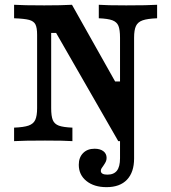

<svg xmlns="http://www.w3.org/2000/svg" viewBox="-20 -591 717 804"><path d="M214.9 -453.2H194.3V-138.2Q194.3 -104.6 201.1 -88.2Q207.9 -71.8 226.3 -64.9Q244.7 -58.1 283.2 -56.5V0Q251.7 -2.4 168.4 -2.4Q77.9 -2.4 39 0V-56.5Q79.7 -58.1 99.8 -65.2Q119.9 -72.3 127.6 -88.9Q135.4 -105.5 135.4 -138.2V-445.2Q135.4 -475 128.4 -488.7Q121.4 -502.4 101.9 -507.7Q82.4 -512.9 39 -514.5V-571Q76.7 -568.5 165.5 -568.5Q237.7 -568.5 281.4 -571L462 -250H482.6V-432.8Q482.6 -466.4 475.9 -482.8Q469.1 -499.1 450.6 -506Q432.2 -512.9 393.7 -514.5V-571Q425.2 -568.5 508.5 -568.5Q599.9 -568.5 637.9 -571V-514.5Q597.3 -512.9 577.1 -505.8Q557 -498.7 549.3 -482.1Q541.5 -465.5 541.5 -432.8V0H475.2ZM309.9 99.1Q309.9 68.4 327.9 50.1Q345.8 31.8 376.1 31.8Q399.2 31.8 412.8 42.1Q426.4 52.4 426.4 70.2Q426.4 79.4 422.8 86.6Q419.1 93.9 412.7 103.2Q408.7 108 405.4 113.6Q402.2 119.3 402.2 124.5Q402.2 132.2 409.2 136.3Q416.1 140.3 429.6 140.3Q456.7 140.3 469.7 123.6Q482.6 106.8 482.6 71.8V-67.7H541.5V72.6Q541.5 130.2 511.7 161.5Q482 192.7 426.1 192.7Q373.9 192.7 341.9 166.9Q309.9 141.1 309.9 99.1Z"/></svg>

Font: Playfair Micro SmCond SmLight
Style: Regular
Weight: 360
Width: 4
Designer: Claus Eggers Sørensen
Foundry: Claus Eggers Sørensen
Version: Version 2.100;Glyphs 3.2 (3219)